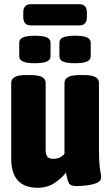

<svg xmlns="http://www.w3.org/2000/svg" viewBox="-20 -879 523 908"><path d="M158 9Q33 9 33 -130V-487Q33 -524 102 -524H126Q196 -524 196 -487V-170Q196 -149 203.5 -138.5Q211 -128 232 -128Q266 -128 285 -152V-487Q285 -524 355 -524H379Q448 -524 448 -487V-173Q448 -126 450.5 -101Q453 -76 455.5 -63Q458 -50 458 -39Q458 -22 437 -13.5Q416 -5 388 -2Q360 1 341 1Q314 1 306.5 -12Q299 -25 292 -63Q273 -37 238.5 -14Q204 9 158 9ZM335 -580Q295 -580 278 -588Q261 -596 261 -613V-677Q261 -694 278 -702Q295 -710 335 -710Q374 -710 391.5 -702Q409 -694 409 -677V-613Q409 -596 391.5 -588Q374 -580 335 -580ZM145 -580Q106 -580 88.5 -588Q71 -596 71 -613V-677Q71 -694 88.5 -702Q106 -710 145 -710Q184 -710 201.5 -702Q219 -694 219 -677V-613Q219 -596 201.5 -588Q184 -580 145 -580ZM125 -759Q90 -759 90 -799V-819Q90 -859 125 -859H356Q391 -859 391 -819V-799Q391 -759 356 -759Z"/></svg>

Font: Asap Condensed ExtraBold
Style: Regular
Weight: 800
Width: 3
Designer: Pablo Cosgaya
Foundry: Omnibus-Type
Version: Version 3.001; ttfautohint (v1.8.4.7-5d5b)